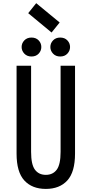

<svg xmlns="http://www.w3.org/2000/svg" viewBox="-20 -1198 586 1227"><path d="M272.9 9.3Q185.1 9.3 135.5 -44.7Q85.9 -98.6 85.9 -216.3V-777.8H178.7V-227.5Q178.7 -146.5 203.4 -113.5Q228 -80.6 272.9 -80.6Q317.9 -80.6 342.5 -113.5Q367.2 -146.5 367.2 -227.5V-777.8H459.5V-216.3Q459.5 -98.6 410.2 -44.7Q360.8 9.3 272.9 9.3ZM364.7 -836.9Q336.4 -836.9 319.1 -855.2Q301.8 -873.5 301.8 -897.5Q301.8 -921.9 319.1 -939.9Q336.4 -958 364.7 -958Q393.6 -958 410.6 -939.9Q427.7 -921.9 427.7 -897.5Q427.7 -873.5 410.6 -855.2Q393.6 -836.9 364.7 -836.9ZM181.2 -836.9Q152.8 -836.9 135.5 -855.2Q118.2 -873.5 118.2 -897.5Q118.2 -921.9 135.5 -939.9Q152.8 -958 181.2 -958Q210 -958 227.1 -939.9Q244.1 -921.9 244.1 -897.5Q244.1 -873.5 227.1 -855.2Q210 -836.9 181.2 -836.9ZM309.6 -990.2 160.2 -1113.8 211.4 -1177.7 361.3 -1054.2Z"/></svg>

Font: Voltaire
Style: Regular
Weight: 400
Designer: Yvonne Schüttler, Eben Sorkin, Emma Marichal
Foundry: Sorkin Type Co.
Version: Version 1.010; ttfautohint (v1.8.4.7-5d5b)